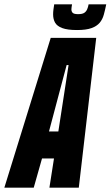

<svg xmlns="http://www.w3.org/2000/svg" viewBox="-67 -862 508 882"><path d="M-47 0 166 -688H375L295 0H160L181 -134H126L88 0ZM158 -258H201L248 -563H239ZM287 -724Q243 -724 219 -733Q195 -742 186 -758Q177 -774 177 -796Q177 -807 178.5 -818Q180 -829 182 -842H264Q263 -836 262 -830Q261 -824 261 -819Q261 -809 267 -803Q273 -797 292 -797Q311 -797 320 -803Q329 -809 333.5 -819.5Q338 -830 340 -842H421Q416 -817 410 -795Q404 -773 391 -757.5Q378 -742 353.5 -733Q329 -724 287 -724Z"/></svg>

Font: Saira UltraCondensed Black
Style: Italic
Weight: 900
Width: 1
Italic angle: -12°
Designer: Hector Gatti with collaboration of the Omnibus-Type team
Foundry: Omnibus-Type
Version: Version 1.101